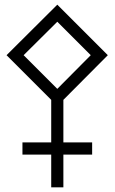

<svg xmlns="http://www.w3.org/2000/svg" viewBox="-20 -735 490 821"><path d="M199 -308 8 -499 225 -715 441 -499 251 -308V-126H374V-74H251V66H199V-74H76V-126H199ZM81 -499 225 -355 368 -499 225 -642Z"/></svg>

Font: Astronomicon
Style: Regular
Weight: 400
Version: Version 1.1